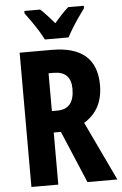

<svg xmlns="http://www.w3.org/2000/svg" viewBox="-61 -975 644 1017"><g transform="rotate(-5 260.5 -466.0)"><path d="M235 -714Q473 -714 473 -506Q473 -375 372 -314L521 0H362L245 -277H207V0H64V-714ZM234 -592H207V-391H236Q326 -391 326 -499Q326 -592 234 -592ZM203 -772Q194 -791 177 -818.5Q160 -846 141 -873.5Q122 -901 108 -919V-932H192Q208 -918 226.5 -897.5Q245 -877 266 -853Q288 -879 305.5 -897.5Q323 -916 341 -932H424V-919Q410 -900 391.5 -873.5Q373 -847 356.5 -820Q340 -793 329 -772Z"/></g></svg>

Font: Noto Sans Bengali ExtraCondensed
Style: Bold
Weight: 700
Width: 2
Designer: Joana Ranito - Universal Thirst; Jelle Bosma - Monotype Design Team
Foundry: Universal Thirst ehf.
Version: Version 3.000; ttfautohint (v1.8.4.7-5d5b)